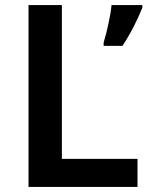

<svg xmlns="http://www.w3.org/2000/svg" viewBox="-20 -734 591 754"><path d="M92 0V-714H223V-110H520V0ZM539 -704Q527 -673 506.5 -632.5Q486 -592 461 -554H387V-567Q396 -596 405.5 -639Q415 -682 418 -714H539Z"/></svg>

Font: Noto Sans Lisu SemiBold
Style: Regular
Weight: 600
Designer: Monotype Design Team. David Williams.
Foundry: Monotype Imaging Inc.
Version: Version 2.102; ttfautohint (v1.8.4.7-5d5b)